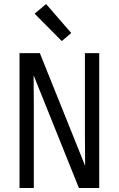

<svg xmlns="http://www.w3.org/2000/svg" viewBox="-20 -934 590 954"><path d="M148 0H77V-670H178L403 -110Q402 -183 402 -256Q402 -329 402 -402V-670H473V0H372L147 -560Q148 -487 148 -414Q148 -341 148 -268ZM287 -730 152 -866 209 -914 334 -770Z"/></svg>

Font: Lode
Style: Regular
Weight: 400
Monospace: yes
Designer: Belleve Invis
Foundry: Belleve Invis
Version: Version 29.2.0; ttfautohint (v1.8.3)